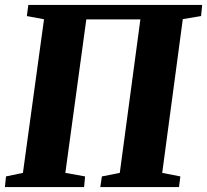

<svg xmlns="http://www.w3.org/2000/svg" viewBox="-22 -763 844 783"><path d="M-2 0 2.5 -43.5 71.5 -58 157.5 -684.5 87.5 -697.5 93.5 -743H802.5L798 -697.5L723.5 -685L639.5 -58L713.5 -43.5L708 0H387L393.5 -43.5L466.5 -58L550.5 -684H330L244.5 -58L325 -43.5L321 0Z"/></svg>

Font: Merriweather 48pt Black
Style: Italic
Weight: 900
Italic angle: -7.8°
Version: Version 2.101